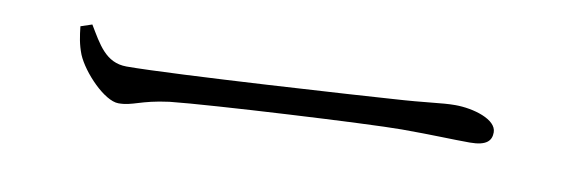

<svg xmlns="http://www.w3.org/2000/svg" viewBox="-27 -524 1054 352"><g transform="rotate(10 500.0 -348.0)"><path d="M125 -415 104 -408C106 -390 108 -375 115 -357C128 -326 171 -281 197 -281C224 -281 235 -293 289 -300C363 -308 656 -324 717 -324C776 -324 811 -322 844 -322C876 -322 884 -333 884 -348C884 -372 840 -385 806 -385C780 -385 756 -380 689 -376C647 -373 286 -350 200 -350C161 -350 145 -382 125 -415Z"/></g></svg>

Font: Kiri Minchoo Light
Style: Regular
Weight: 300
Designer: Ryoko NISHIZUKA 西塚涼子 (kana & ideographs); Frank Grießhammer (Latin, Greek & Cyrillic);
akenotsuki.com/eyeben/fonts/ (U+
Foundry: Adobe
akenotsuki.com/eyeben/fonts/
Version: Version 4.002;hotconv 1.0.119;makeotfexe 2.5.65604